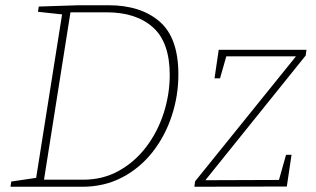

<svg xmlns="http://www.w3.org/2000/svg" viewBox="-20 -713 1206 733"><path d="M394 -693Q517 -693 589 -631Q661 -569 661 -429Q661 -347 635.5 -270Q610 -193 562 -132Q514 -71 446 -35.5Q378 0 294 0H20L23 -20L118 -34L217 -658L125 -668L128 -688L280 -693ZM298 -27Q373 -27 434 -61Q495 -95 538.5 -152.5Q582 -210 605 -281.5Q628 -353 628 -427Q628 -551 564 -608.5Q500 -666 387 -666H249L148 -27ZM1093 -122 1075 -1 722 0 725 -21 1110 -498H844L820 -414H799L815 -523H1150L1147 -501L764 -25L1045 -26L1072 -122Z"/></svg>

Font: Bitter ExtraLight
Style: Italic
Weight: 200
Italic angle: -9°
Designer: Sol Matas, and Bitter project Authors
Foundry: Sol Matas
Version: Version 2.001